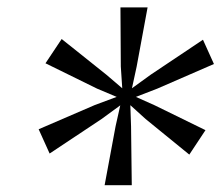

<svg xmlns="http://www.w3.org/2000/svg" viewBox="-20 -828 620 534"><path d="M87.5 -468.5 244 -536 304.5 -558.5 250 -581.5 106.5 -652 151.5 -719.5 275.5 -620.5 320 -582.5 316 -643 315 -807.5H390.5L360 -642.5L347 -582.5L399.5 -620.5L544.5 -717.5L575 -650L417.5 -581.5L358 -558.5L410.5 -535L551.5 -466L506.5 -398L385 -497L342.5 -535.5L344.5 -476.5L346.5 -313H271L301.5 -477L314.5 -535L262.5 -497L118 -401Z"/></svg>

Font: Merriweather 7pt Light
Style: Italic
Weight: 300
Italic angle: -7.8°
Designer: Eben Sorkin
Foundry: Eben Sorkin
Version: Version 2.200;gftools[0.9.31]